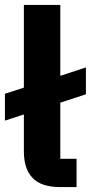

<svg xmlns="http://www.w3.org/2000/svg" viewBox="-22 -760 369 780"><path d="M289 0H222Q146 0 110.5 -37Q75 -74 75 -144V-295L-2 -270V-379L75 -404V-740H223V-452L327 -486V-377L223 -343V-115H289Z"/></svg>

Font: IBM Plex Sans Devanagari
Style: Bold
Weight: 700
Designer: Mike Abbink, Paul van der Laan, Pieter van Rosmalen, Erin McLaughlin
Foundry: Bold Monday
Version: Version 1.1